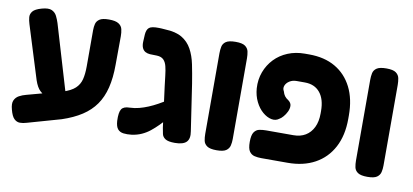

<svg xmlns="http://www.w3.org/2000/svg" viewBox="-62 -788 2230 1036"><g transform="rotate(10 1053.0 -270.0)"><path d="M122 41Q103 47 85.5 47Q68 47 54 33.5Q40 20 31 -15Q22 -47 30 -65Q38 -83 55.5 -92.5Q73 -102 93 -107L285 -159Q329 -173 351 -193.5Q373 -214 380.5 -243.5Q388 -273 388 -315V-514Q388 -532 392 -548Q396 -564 411.5 -574.5Q427 -585 463 -585Q499 -585 516 -574Q533 -563 537 -545Q541 -527 541 -507L540 -351Q540 -279 526.5 -224.5Q513 -170 485 -130Q457 -90 412.5 -61Q368 -32 305 -11ZM206 -114Q184 -123 166 -139.5Q148 -156 135 -194L44 -486Q38 -505 36.5 -522.5Q35 -540 47 -555Q59 -570 95 -580Q131 -590 149.5 -581.5Q168 -573 177 -555Q186 -537 192 -518L304 -142Z M927 9Q891 9 875.5 -1Q860 -11 856.5 -27Q853 -43 850 -61L821 -282Q817 -313 814 -340.5Q811 -368 805.5 -390Q800 -412 787.5 -424.5Q775 -437 751 -438Q728 -438 713 -439Q698 -440 687 -446Q675 -453 669.5 -466.5Q664 -480 665 -500L667 -539Q669 -566 682.5 -577Q696 -588 736 -587Q738 -587 750.5 -586.5Q763 -586 770 -585Q828 -583 862.5 -562.5Q897 -542 916.5 -506.5Q936 -471 945.5 -424.5Q955 -378 964 -322L1002 -68Q1009 -28 991 -9.5Q973 9 927 9ZM691 6Q666 9 646 6.5Q626 4 614.5 -9.5Q603 -23 601 -54Q599 -101 610.5 -118.5Q622 -136 655 -136Q682 -137 706.5 -143.5Q731 -150 755 -160Q779 -170 803.5 -183.5Q828 -197 853.5 -213.5Q879 -230 907 -248L908 -160Q887 -137 868 -114.5Q849 -92 829.5 -72.5Q810 -53 789.5 -36.5Q769 -20 744.5 -9Q720 2 691 6Z M1156 9Q1120 9 1104 -2Q1088 -13 1084.5 -30.5Q1081 -48 1081 -67V-509Q1081 -528 1084.5 -545.5Q1088 -563 1104 -574Q1120 -585 1157 -585Q1194 -585 1209.5 -573.5Q1225 -562 1228.5 -544.5Q1232 -527 1232 -508V-66Q1232 -47 1228 -30Q1224 -13 1208.5 -2Q1193 9 1156 9Z M1401 9Q1382 9 1364.5 5Q1347 1 1336 -14.5Q1325 -30 1325 -67Q1325 -104 1336 -120Q1347 -136 1364.5 -139.5Q1382 -143 1402 -143H1551Q1589 -143 1616.5 -159.5Q1644 -176 1659.5 -207.5Q1675 -239 1675 -284V-297Q1675 -362 1645.5 -398Q1616 -434 1562 -434H1517Q1495 -434 1478.5 -423.5Q1462 -413 1456 -397.5Q1450 -382 1459 -367Q1463 -352 1470.5 -342Q1478 -332 1491 -324Q1507 -312 1507.5 -296Q1508 -280 1500 -263.5Q1492 -247 1481 -234.5Q1470 -222 1462 -218Q1443 -203 1418.5 -208Q1394 -213 1370.5 -233Q1347 -253 1331 -285.5Q1315 -318 1312 -358Q1309 -406 1324.5 -447.5Q1340 -489 1370 -520.5Q1400 -552 1442.5 -569.5Q1485 -587 1535 -587H1559Q1643 -587 1702.5 -552.5Q1762 -518 1794.5 -454Q1827 -390 1827 -300V-281Q1827 -190 1792.5 -125Q1758 -60 1695 -25.5Q1632 9 1546 9Z M1982 9Q1946 9 1930 -2Q1914 -13 1910.5 -30.5Q1907 -48 1907 -67V-509Q1907 -528 1910.5 -545.5Q1914 -563 1930 -574Q1946 -585 1983 -585Q2020 -585 2035.5 -573.5Q2051 -562 2054.5 -544.5Q2058 -527 2058 -508V-66Q2058 -47 2054 -30Q2050 -13 2034.5 -2Q2019 9 1982 9Z"/></g></svg>

Font: Fredoka Light SemiBold
Style: Regular
Weight: 600
Version: Version 2.001